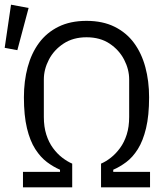

<svg xmlns="http://www.w3.org/2000/svg" viewBox="-40 -799 711 819"><path d="M82 -765 34 -585 -20 -595 7 -779ZM58 0V-66H216V-75Q188 -87 160.5 -107.5Q133 -128 110.5 -163Q88 -198 75 -252Q62 -306 62 -384Q62 -453 78 -512.5Q94 -572 126.5 -616Q159 -660 209.5 -685Q260 -710 329 -710Q398 -710 448.5 -685Q499 -660 531.5 -616Q564 -572 580 -512.5Q596 -453 596 -384Q596 -306 583 -252Q570 -198 548 -163Q526 -128 498.5 -107.5Q471 -87 443 -75V-66H600V0H391V-101Q412 -110 433 -126.5Q454 -143 472 -167.5Q490 -192 500.5 -225Q511 -258 511 -300V-460Q511 -503 489.5 -544.5Q468 -586 427.5 -613Q387 -640 329 -640Q272 -640 231 -613Q190 -586 168.5 -544.5Q147 -503 147 -460V-300Q147 -258 157.5 -225Q168 -192 186 -167.5Q204 -143 225.5 -126.5Q247 -110 268 -101V0Z"/></svg>

Font: IBM Plex Sans Condensed
Style: Regular
Weight: 400
Width: 3
Designer: Mike Abbink, Paul van der Laan, Pieter van Rosmalen
Foundry: Bold Monday
Version: Version 3.201